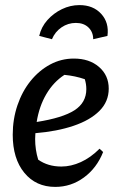

<svg xmlns="http://www.w3.org/2000/svg" viewBox="-20 -724 472 754"><path d="M197 10Q121 10 75.5 -45.5Q30 -101 30 -195Q30 -256 48.5 -310.5Q67 -365 100 -406Q133 -447 176.5 -470.5Q220 -494 270 -494Q331 -494 369 -461Q407 -428 407 -376Q407 -325 370.5 -288.5Q334 -252 269 -230Q204 -208 119 -201Q118 -190 118 -178Q118 -136 130 -97Q168 -70 221 -70Q259 -70 297.5 -87.5Q336 -105 371 -140L385 -127Q360 -64 309.5 -27Q259 10 197 10ZM319 -374Q319 -394 313 -413Q275 -426 233 -430Q190 -402 162 -354.5Q134 -307 124 -245Q226 -261 272.5 -291Q319 -321 319 -374ZM292 -704Q346 -704 377.5 -669.5Q409 -635 402 -583L346 -570Q346 -598 327.5 -616Q309 -634 278 -634Q247 -634 221.5 -616.5Q196 -599 184 -570L134 -583Q142 -618 166 -645Q190 -672 223 -688Q256 -704 292 -704Z"/></svg>

Font: Piazzolla Medium
Style: Italic
Weight: 500
Italic angle: -11.3°
Designer: Juan Pablo del Peral
Foundry: Huerta Tipografica
Version: Version 1.330